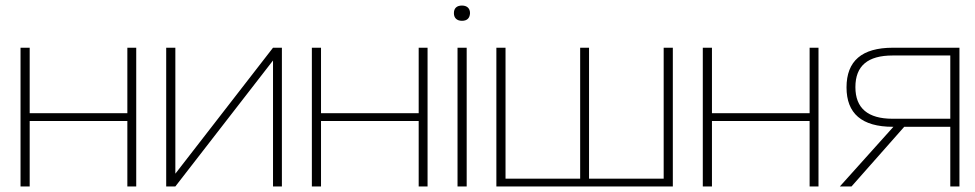

<svg xmlns="http://www.w3.org/2000/svg" viewBox="-20 -672 3513 692"><path d="M54 0H87V-236H439V0H471V-500H439V-264H87V-500H54Z M579 0H612L964 -454V0H996V-500H964L612 -46V-500H579Z M1104 0H1137V-236H1489V0H1521V-500H1489V-264H1137V-500H1104Z M1629 -500V0H1662V-500ZM1616 -624C1616 -608 1626 -597 1645 -597C1664 -597 1673 -607 1674 -624V-625C1674 -642 1663 -652 1645 -652C1626 -652 1616 -642 1616 -625Z M1769 -500V0H2405V-500H2372V-28H2103V-500H2071V-28H1802V-500Z M2513 0H2546V-236H2898V0H2930V-500H2898V-264H2546V-500H2513Z M3438 -500H3198C3086 -500 3031 -452 3031 -357C3031 -263 3086 -215 3198 -215H3200L3007 0H3049L3239 -215H3405V0H3438ZM3063 -358C3063 -435 3108 -472 3197 -472H3405V-244H3197C3108 -244 3063 -282 3063 -358Z"/></svg>

Font: LT Wave Alt Thin
Style: Regular
Weight: 100
Designer: Daniel Lyons
Version: Version 2.5 (Glyphs App)